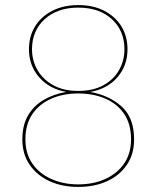

<svg xmlns="http://www.w3.org/2000/svg" viewBox="-20 -728 616 756"><path d="M288 8Q225 8 175.5 -14.5Q126 -37 97 -79Q68 -121 68 -179Q68 -236 91 -274.5Q114 -313 153.5 -335.5Q193 -358 241 -366Q174 -378 134 -424Q94 -470 94 -534Q94 -585 118 -624Q142 -663 186 -685.5Q230 -708 288 -708Q347 -708 390.5 -685.5Q434 -663 458 -624Q482 -585 482 -534Q482 -470 442.5 -424Q403 -378 335 -366Q409 -353 458.5 -309Q508 -265 508 -179Q508 -121 479.5 -79Q451 -37 401.5 -14.5Q352 8 288 8ZM288 -2Q348 -2 395 -23.5Q442 -45 469 -84.5Q496 -124 496 -179Q496 -240 468.5 -280Q441 -320 394 -340Q347 -360 288 -360Q228 -360 181 -339Q134 -318 107 -278Q80 -238 80 -179Q80 -124 107 -84.5Q134 -45 181.5 -23.5Q229 -2 288 -2ZM288 -370Q346 -370 386.5 -392Q427 -414 448.5 -451.5Q470 -489 470 -534Q470 -607 420.5 -652.5Q371 -698 288 -698Q206 -698 156 -652.5Q106 -607 106 -534Q106 -489 128 -451.5Q150 -414 190.5 -392Q231 -370 288 -370Z"/></svg>

Font: Aleo Thin
Style: Regular
Weight: 250
Designer: Alessio Laiso
Foundry: Alessio Laiso
Version: Version 2.001;gftools[0.9.29]